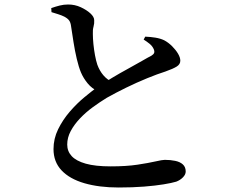

<svg xmlns="http://www.w3.org/2000/svg" viewBox="-20 -799 1040 854"><path d="M508 35Q421 35 355.5 16Q290 -3 254 -41Q218 -79 218 -136Q218 -182 238.5 -224Q259 -266 290.5 -302.5Q322 -339 356 -367Q390 -395 416 -414Q444 -432 479 -453Q514 -474 549 -493Q584 -512 611.5 -528Q639 -544 653 -551Q663 -557 665.5 -563.5Q668 -570 664 -580Q658 -594 645 -604.5Q632 -615 619 -623L626 -636Q650 -635 671.5 -631.5Q693 -628 710 -620Q729 -610 745.5 -593.5Q762 -577 772 -560Q782 -543 782 -529Q782 -513 766 -503Q750 -493 716 -481Q681 -470 634.5 -451Q588 -432 541 -409Q494 -386 455 -364Q424 -345 392.5 -322Q361 -299 335.5 -272Q310 -245 294.5 -216Q279 -187 279 -156Q279 -126 299 -104.5Q319 -83 361.5 -71Q404 -59 472 -59Q542 -59 591.5 -66.5Q641 -74 671.5 -81Q702 -88 713 -88Q738 -88 759.5 -83.5Q781 -79 793.5 -67.5Q806 -56 806 -36Q806 -23 794 -10.5Q782 2 764 9Q744 15 707.5 21Q671 27 620.5 31Q570 35 508 35ZM417 -392Q389 -405 370 -428Q351 -451 340 -477Q330 -501 321.5 -537Q313 -573 307 -611.5Q301 -650 296 -683Q294 -699 287.5 -708Q281 -717 266 -725Q254 -731 238 -736Q222 -741 209 -745L208 -763Q228 -770 246 -774.5Q264 -779 283 -779Q313 -779 339 -767Q365 -755 382 -739.5Q399 -724 399 -709Q400 -695 396 -680.5Q392 -666 393 -648Q393 -628 395.5 -603Q398 -578 402.5 -553.5Q407 -529 413 -511Q423 -484 439.5 -464.5Q456 -445 481 -433Z"/></svg>

Font: Noto Serif KR SemiBold
Style: Regular
Weight: 600
Designer: Ryoko NISHIZUKA 西塚涼子 (kana & ideographs); Frank Grießhammer (Latin, Greek & Cyrillic); Wenlong ZHANG 张文龙 (bopomofo); San
Foundry: Adobe
Version: Version 2.003-H1;hotconv 1.1.1;makeotfexe 2.6.0